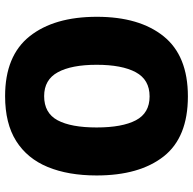

<svg xmlns="http://www.w3.org/2000/svg" viewBox="-22 -810 775 772"><g transform="rotate(90 366.0 -423.5)"><path d="M685 -424Q685 -310 651 -227.5Q617 -145 546.5 -100.5Q476 -56 366 -56Q204 -56 125.5 -154.5Q47 -253 47 -425Q47 -596 125.5 -693.5Q204 -791 367 -791Q532 -791 608.5 -693.5Q685 -596 685 -424ZM240 -424Q240 -323 270 -268Q300 -213 366 -213Q434 -213 463 -267Q492 -321 492 -424Q492 -527 463 -582Q434 -637 367 -637Q300 -637 270 -581.5Q240 -526 240 -424Z"/></g></svg>

Font: Noto Sans Malayalam UI SemiCondensed Black
Style: Regular
Weight: 900
Width: 4
Designer: Jelle Bosma - Monotype Design Team
Foundry: Monotype Imaging Inc.
Version: Version 2.104; ttfautohint (v1.8.4.7-5d5b)